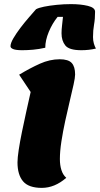

<svg xmlns="http://www.w3.org/2000/svg" viewBox="-20 -888 486 933"><path d="M183 25Q119 25 92 -7Q65 -39 65 -99Q65 -121 71 -160.5Q77 -200 87 -248.5Q97 -297 108 -347Q119 -397 129 -441L73 -525Q126 -557 174 -578.5Q222 -600 270 -600Q312 -600 328.5 -582Q345 -564 345 -526Q345 -511 337.5 -477Q330 -443 319 -397Q308 -351 297 -300.5Q286 -250 278.5 -201.5Q271 -153 271 -115Q271 -85 278.5 -61.5Q286 -38 302 -24Q246 25 183 25ZM88 -644Q57 -644 44 -649.5Q31 -655 31 -663Q31 -678 45 -702Q59 -726 79.5 -753Q100 -780 121 -804Q142 -828 155 -843Q167 -850 194 -855.5Q221 -861 256 -864.5Q291 -868 325 -868Q372 -868 407 -859.5Q442 -851 442 -831Q442 -796 437 -768.5Q432 -741 432 -708Q432 -691 436 -677Q440 -663 446 -652Q429 -648 411.5 -646Q394 -644 375 -644Q316 -644 297.5 -667Q279 -690 279 -726Q279 -744 281.5 -764.5Q284 -785 286 -806H260Q234 -774 217 -733Q200 -692 200 -656Q169 -649 141 -646.5Q113 -644 88 -644Z"/></svg>

Font: Lemon
Style: Regular
Weight: 400
Designer: Eduardo Rodriguez Tunni
Foundry: Eduardo Rodriguez Tunni
Version: Version 1.003; ttfautohint (v1.8.4.7-5d5b);gftools[0.9.24]